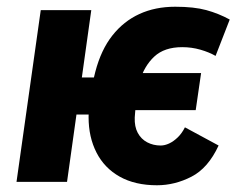

<svg xmlns="http://www.w3.org/2000/svg" viewBox="-20 -540 715 570"><path d="M29 0 101 -510H251L223 -310H294L278 -200H207L179 0ZM446 10Q381 10 335.5 -15.5Q290 -41 266.5 -87Q243 -133 243 -192Q243 -227 248.5 -260.5Q254 -294 263 -327Q280 -392 313.5 -434.5Q347 -477 394 -498.5Q441 -520 500 -520Q556 -520 592.5 -510Q629 -500 662 -482L620 -374Q601 -385 575 -392.5Q549 -400 521 -400Q468 -400 438 -372Q408 -344 394 -297Q389 -275 385.5 -249Q382 -223 380 -191Q379 -164 389 -145.5Q399 -127 417 -117.5Q435 -108 457 -108Q469 -108 482 -114Q495 -120 507.5 -132Q520 -144 529 -162L629 -108Q598 -41 548.5 -15.5Q499 10 446 10ZM369 -213 385 -323H577L561 -213Z"/></svg>

Font: Finlandica
Style: Italic
Weight: 400
Italic angle: -8°
Designer: Niklas Ekholm, Juho Hiilivirta, Jaakko Suomalainen
Foundry: Helsinki Type Studio
Version: Version 1.064